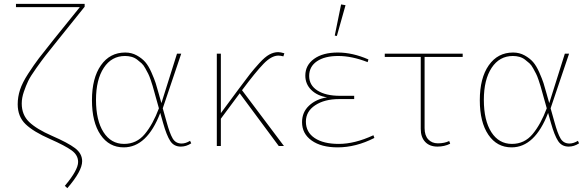

<svg xmlns="http://www.w3.org/2000/svg" viewBox="-20 -759 3056 998"><path d="M93 -221Q93 -162 131.5 -125Q170 -88 250 -53Q333 -17 370 11Q407 39 407 79Q407 130 330 219L317 207Q386 125 386 83Q386 47 352 22.5Q318 -2 241 -36Q154 -74 113 -113.5Q72 -153 72 -217Q72 -255 84 -292Q96 -329 126.5 -376Q157 -423 182.5 -456.5Q208 -490 261 -556L395 -722H63V-739H420V-724L277 -546Q233 -491 216.5 -470Q200 -449 169 -405.5Q138 -362 126.5 -338Q115 -314 104 -282Q93 -250 93 -221Z M623 7Q547 7 502.5 -58.5Q458 -124 458 -238Q458 -353 504.5 -419.5Q551 -486 631 -486Q664 -486 691 -471Q718 -456 735 -436.5Q752 -417 767 -383Q782 -349 789 -327.5Q796 -306 806 -269Q808 -262 809 -258L819 -223L900 -480H922L826 -196L846 -125Q862 -66 877.5 -39.5Q893 -13 924 -13Q945 -13 968 -27L974 -14Q948 3 920 3Q884 3 865 -26Q846 -55 828 -119L813 -172Q744 7 623 7ZM479 -240Q479 -133 518 -72Q557 -11 625 -11Q690 -11 732.5 -62Q775 -113 806 -196L790 -253Q789 -257 782.5 -280Q776 -303 773.5 -312Q771 -321 763.5 -343Q756 -365 750.5 -375.5Q745 -386 735.5 -403.5Q726 -421 716 -430Q706 -439 693 -449Q680 -459 664 -463.5Q648 -468 630 -468Q560 -468 519.5 -406.5Q479 -345 479 -240Z M1107 0V-480H1128V-171L1222 -298Q1262 -352 1280.5 -375.5Q1299 -399 1328 -431Q1357 -463 1380 -475.5Q1403 -488 1426 -488Q1438 -488 1458 -482L1453 -466Q1438 -470 1427 -470Q1391 -470 1349.5 -427Q1308 -384 1238 -290L1456 0H1429L1226 -274L1128 -142V0Z M1731 -572 1720 -574 1753 -736 1776 -732ZM1735 7Q1650 7 1600 -28.5Q1550 -64 1550 -124Q1550 -176 1586.5 -210Q1623 -244 1680 -253Q1629 -261 1598 -291.5Q1567 -322 1567 -366Q1567 -420 1612.5 -453Q1658 -486 1736 -486Q1813 -486 1895 -450L1891 -436Q1809 -468 1738 -468Q1668 -468 1627.5 -440.5Q1587 -413 1587 -364Q1587 -316 1630 -288.5Q1673 -261 1747 -261H1821V-244H1743Q1667 -244 1618.5 -212Q1570 -180 1570 -127Q1570 -72 1615.5 -41.5Q1661 -11 1741 -11Q1824 -11 1921 -56L1926 -42Q1830 7 1735 7Z M2254 3Q2213 3 2190 -21.5Q2167 -46 2167 -89V-463H1980V-480H2385V-463H2187V-93Q2187 -55 2206 -34.5Q2225 -14 2256 -14Q2290 -14 2315 -26L2320 -12Q2290 3 2254 3Z M2639 7Q2563 7 2518.5 -58.5Q2474 -124 2474 -238Q2474 -353 2520.5 -419.5Q2567 -486 2647 -486Q2680 -486 2707 -471Q2734 -456 2751 -436.5Q2768 -417 2783 -383Q2798 -349 2805 -327.5Q2812 -306 2822 -269Q2824 -262 2825 -258L2835 -223L2916 -480H2938L2842 -196L2862 -125Q2878 -66 2893.5 -39.5Q2909 -13 2940 -13Q2961 -13 2984 -27L2990 -14Q2964 3 2936 3Q2900 3 2881 -26Q2862 -55 2844 -119L2829 -172Q2760 7 2639 7ZM2495 -240Q2495 -133 2534 -72Q2573 -11 2641 -11Q2706 -11 2748.5 -62Q2791 -113 2822 -196L2806 -253Q2805 -257 2798.5 -280Q2792 -303 2789.5 -312Q2787 -321 2779.5 -343Q2772 -365 2766.5 -375.5Q2761 -386 2751.5 -403.5Q2742 -421 2732 -430Q2722 -439 2709 -449Q2696 -459 2680 -463.5Q2664 -468 2646 -468Q2576 -468 2535.5 -406.5Q2495 -345 2495 -240Z"/></svg>

Font: Cantarell Thin
Style: Regular
Weight: 100
Designer: Dave Crossland, Nikolaus Waxweiler, Florian Fecher, Jacques Le Bailly, Eben Sorkin, Alexei Vanyashin, Alexios Zavras, Em
Version: Version 0.303